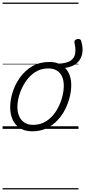

<svg xmlns="http://www.w3.org/2000/svg" viewBox="-20 -1000 661 1490"><path d="M231 19Q175 19 136.5 -4.5Q98 -28 78.5 -70.5Q59 -113 59 -168Q59 -223 78 -284Q97 -345 135 -398.5Q173 -452 230 -485.5Q287 -519 363 -519Q384 -519 402 -516Q420 -513 436 -506Q499 -509 528.5 -529.5Q558 -550 563.5 -585.5Q569 -621 558 -668Q555 -679 561.5 -686.5Q568 -694 578 -696.5Q588 -699 597.5 -696Q607 -693 610 -682Q626 -631 618.5 -586.5Q611 -542 578.5 -512Q546 -482 485 -473Q509 -449 521 -415Q533 -381 533 -339Q533 -298 521.5 -249.5Q510 -201 486.5 -153.5Q463 -106 426.5 -67Q390 -28 341.5 -4.5Q293 19 231 19ZM237 -31Q296 -31 341 -61Q386 -91 415.5 -138Q445 -185 460 -237Q475 -289 475 -334Q475 -376 461.5 -406Q448 -436 421 -452.5Q394 -469 355 -469Q297 -469 252.5 -440Q208 -411 177.5 -364.5Q147 -318 131 -266.5Q115 -215 115 -170Q115 -128 129.5 -96.5Q144 -65 171 -48Q198 -31 237 -31ZM0 460H589V470H0ZM0 -20H589V0H0ZM0 -505H589V-500H0ZM0 -980H589V-970H0Z"/></svg>

Font: Playwrite NO Guides
Style: Regular
Weight: 400
Designer: Veronika Burian, José Scaglione
Foundry: TypeTogether
Version: Version 1.003